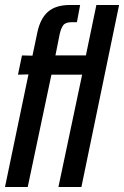

<svg xmlns="http://www.w3.org/2000/svg" viewBox="-32 -749 497 769"><path d="M-12 0 82 -451 40 -450 56 -527 98 -526 118 -621Q130 -676 161 -702.5Q192 -729 248 -729H289L276 -660H254Q230 -660 221 -647.5Q212 -635 207 -612L190 -527H312L354 -729H445L294 0H202L297 -450H174L79 0Z"/></svg>

Font: Mona Sans Condensed Medium
Style: Italic
Weight: 500
Width: 3
Italic angle: -11.7°
Designer: Deni Anggara
Foundry: GitHub
Version: Version 1.001; ttfautohint (v1.8.4.7-5d5b);gftools[0.9.31]